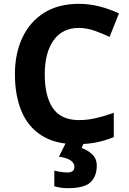

<svg xmlns="http://www.w3.org/2000/svg" viewBox="-20 -744 677 1004"><path d="M393 -598Q306 -598 260 -533Q214 -468 214 -355Q214 -241 256.5 -178.5Q299 -116 393 -116Q437 -116 480.5 -126Q524 -136 575 -154V-27Q528 -8 482 1Q436 10 379 10Q269 10 197.5 -35.5Q126 -81 92 -163.5Q58 -246 58 -356Q58 -464 97 -547Q136 -630 210.5 -677Q285 -724 393 -724Q446 -724 499.5 -710.5Q553 -697 602 -674L553 -551Q513 -570 472.5 -584Q432 -598 393 -598ZM486 122Q486 178 453.5 209Q421 240 335 240Q313 240 295.5 237Q278 234 264 230V148Q278 152 298.5 155Q319 158 334 158Q348 158 358.5 151.5Q369 145 369 128Q369 110 351 96Q333 82 288 75L326 0H420L407 30Q437 40 461.5 62.5Q486 85 486 122Z"/></svg>

Font: Noto Sans Myanmar
Style: Bold
Weight: 700
Designer: Monotype Design Team
Foundry: Monotype Imaging Inc.
Version: Version 2.107; ttfautohint (v1.8.4.7-5d5b)